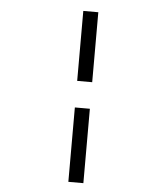

<svg xmlns="http://www.w3.org/2000/svg" viewBox="-51 -724 591 777"><g transform="rotate(5 244.5 -335.0)"><path d="M255.9 -397.9V-682.1H316.9V-397.9ZM255.9 12.2V-290H316.9V12.2Z"/></g></svg>

Font: Elstob Light
Style: Italic
Weight: 300
Italic angle: -20°
Designer: Peter S. Baker
Version: Version 1.015